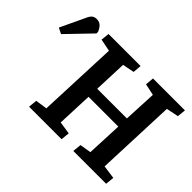

<svg xmlns="http://www.w3.org/2000/svg" viewBox="-326 -982 1249 1249"><g transform="rotate(45 299.0 -357.5)"><path d="M542 -319H268L258 -73L345 -60L339 0H40L46 -60L127 -72L150 -625L65 -642L71 -700H366L361 -641L280 -625L271 -396H544L555 -624L475 -641L480 -700H774L768 -641L684 -624L662 -73L755 -60L749 0H447L453 -60L531 -73ZM-147 -481 -187 -501 -109 -666Q-98 -693 -85 -704Q-72 -715 -51 -715Q-28 -715 -13 -701.5Q2 -688 13 -662V-647Z"/></g></svg>

Font: Literata 12pt SemiBold
Style: Italic
Weight: 600
Italic angle: -2°
Designer: Latin by Veronika Burian and Jose Scaglione. Greek by Irene Vlachou. Cyrillic by Vera Evstafieva
Foundry: TypeTogether
Version: Version 3.002